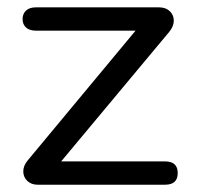

<svg xmlns="http://www.w3.org/2000/svg" viewBox="-20 -507 543 527"><path d="M433.1 -64Q467.8 -64 467.8 -32Q467.8 0 433.1 0H83Q65.9 0 54.9 -10.5Q43.9 -21 43.9 -36.6Q43.9 -52.2 56.2 -66.9L352.1 -422.9H78.1Q61 -422.9 51.5 -431.4Q42 -439.9 42 -454.6Q42 -469.2 51.5 -478Q61 -486.8 78.1 -486.8H417Q435.1 -486.8 446 -476.3Q457 -465.8 457 -450.4Q457 -435.1 444.8 -419.9L147.9 -64Z"/></svg>

Font: Nunito-Regular
Style: Regular
Weight: 400
Designer: Vernon Adams
Foundry: newtypography
Version: Version 3.000